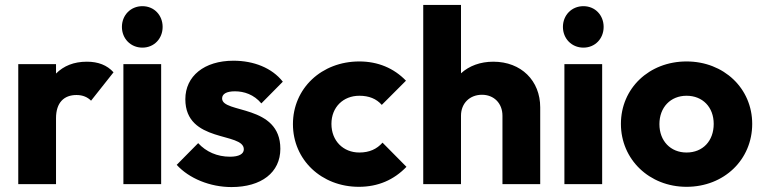

<svg xmlns="http://www.w3.org/2000/svg" viewBox="-20 -746 3090 778"><path d="M54 0H207V-267C207 -330 239 -361 290 -361C316 -361 335 -352 349 -338L440 -453C414 -482 378 -496 332 -496C279 -496 238 -479 207 -448V-486H54Z M480 0H633V-486H480ZM474 -637C474 -590 509 -553 557 -553C605 -553 639 -590 639 -637C639 -684 605 -721 557 -721C509 -721 474 -684 474 -637Z M918 12C1039 12 1116 -47 1116 -143C1116 -325 880 -285 880 -347C880 -365 897 -376 932 -376C969 -376 1009 -363 1039 -327L1126 -415C1082 -471 1008 -500 926 -500C807 -500 731 -437 731 -344C731 -165 968 -212 968 -141C968 -122 948 -111 912 -111C860 -111 815 -131 783 -166L696 -78C746 -23 831 12 918 12Z M1434 11C1512 11 1576 -17 1627 -70L1530 -168C1507 -142 1477 -128 1436 -128C1371 -128 1323 -175 1323 -244C1323 -312 1371 -358 1436 -358C1475 -358 1505 -346 1527 -321L1625 -419C1576 -470 1511 -497 1436 -497C1283 -497 1167 -388 1167 -243C1167 -98 1283 11 1434 11Z M2016 -277V0H2169V-311C2169 -419 2092 -496 1979 -496C1926 -496 1881 -479 1848 -449V-726H1695V0H1848V-277C1848 -328 1884 -362 1933 -362C1981 -362 2016 -328 2016 -277Z M2267 0H2420V-486H2267ZM2261 -637C2261 -590 2296 -553 2344 -553C2392 -553 2426 -590 2426 -637C2426 -684 2392 -721 2344 -721C2296 -721 2261 -684 2261 -637Z M2762 11C2914 11 3028 -99 3028 -244C3028 -388 2913 -497 2762 -497C2610 -497 2496 -388 2496 -244C2496 -100 2611 11 2762 11ZM2652 -243C2652 -311 2697 -358 2762 -358C2827 -358 2872 -312 2872 -244C2872 -175 2828 -128 2762 -128C2697 -128 2652 -175 2652 -243Z"/></svg>

Font: MV Cash
Style: Bold
Weight: 700
Designer: Rodrigo Fuenzalida
Foundry: fragTYPE
Version: Version 1.100;Glyphs 3.1.2 (3151)